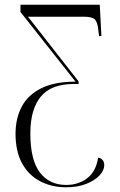

<svg xmlns="http://www.w3.org/2000/svg" viewBox="-20 -556 508 816"><path d="M261 240Q199 240 150 214Q101 188 73.5 137.5Q46 87 46 13Q46 -53 72.5 -103Q99 -153 155.5 -181Q212 -209 301 -209L67 -505V-536H404L411 -403H401L398 -427Q395 -461 383.5 -473Q372 -485 336 -485H99L314 -210V-199H293Q197 -199 153 -145Q109 -91 109 11Q109 124 149.5 177Q190 230 261 230Q313 230 350.5 201.5Q388 173 397 114Q423 119 423 146Q423 168 403 189.5Q383 211 346.5 225.5Q310 240 261 240Z"/></svg>

Font: Noto Serif Display SemiCondensed Light
Style: Regular
Weight: 300
Width: 4
Designer: Monotype Design Team
Foundry: Monotype Imaging Inc.
Version: Version 2.009